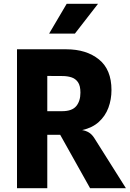

<svg xmlns="http://www.w3.org/2000/svg" viewBox="-20 -985 679 1005"><path d="M69 0V-727H327Q432 -727 497.8 -674Q563.5 -621 563.5 -513.5Q563.5 -464.5 547.5 -421.2Q531.5 -378 497.5 -347Q463.5 -316 410 -304Q429.5 -301 445.2 -291.5Q461 -282 473.5 -262.5L639 0H451.5L295 -279.5H227.5V0ZM306.5 -587 227.5 -587.5V-403H304.5Q357 -403 379 -429.5Q401 -456 401 -500Q401 -536.5 388 -555Q375 -573.5 353.8 -580.2Q332.5 -587 306.5 -587ZM237 -809 329 -965H493L372 -809Z"/></svg>

Font: Spline Sans
Style: Bold
Weight: 700
Designer: Eben Sorkin, Mirko Velimirovic
Foundry: Sorkin Type
Version: Version 1.000; ttfautohint (v1.8.3)